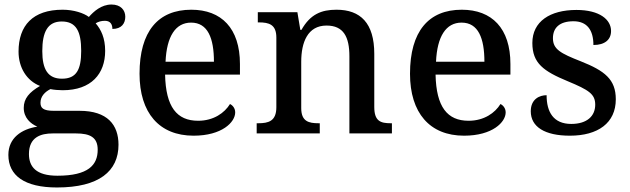

<svg xmlns="http://www.w3.org/2000/svg" viewBox="-20 -590 2784 849"><path d="M232 239C418 239 504 167 504 50C504 -38 455 -100 332 -100H218C170 -100 159 -113 159 -136C159 -164 179 -184 203 -196C216 -193 241 -191 257 -191C384 -191 445 -264 445 -365C445 -422 427 -459 403 -487C415 -494 427 -498 444 -498C469 -498 477 -481 477 -462C518 -462 534 -487 534 -516C534 -545 514 -570 473 -570C428 -570 394 -539 373 -515C351 -532 306 -547 257 -547C125 -547 62 -477 62 -362C62 -291 98 -233 157 -210C109 -182 85 -154 85 -113C85 -69 115 -43 145 -30C75 -19 17 20 17 95C17 186 88 239 232 239ZM254 -242C192 -242 167 -283 167 -364C167 -449 191 -495 253 -495C317 -495 339 -451 339 -365C339 -282 318 -242 254 -242ZM234 187C139 187 108 147 108 91C108 16 161 0 213 0H316C378 0 412 17 412 72C412 140 370 187 234 187Z M836 10C962 10 1020 -50 1020 -93C1020 -112 1008 -125 997 -130C973 -91 925 -56 856 -56C762 -56 713 -117 710 -260H1041V-307C1041 -465 959 -547 826 -547C679 -547 597 -451 597 -264C597 -91 684 10 836 10ZM926 -317H712C717 -429 756 -490 825 -490C899 -490 926 -421 926 -317Z M1115 0H1394V-45H1389C1345 -45 1312 -53 1312 -112V-317C1312 -402 1340 -477 1424 -477C1499 -477 1525 -427 1525 -341V0H1713V-45H1708C1663 -45 1635 -54 1635 -117V-352C1635 -488 1574 -547 1468 -547C1401 -547 1352 -527 1313 -458H1308L1295 -536H1120V-491H1125C1169 -491 1202 -482 1202 -424V-116C1202 -54 1167 -45 1122 -45H1115Z M2032 10C2158 10 2216 -50 2216 -93C2216 -112 2204 -125 2193 -130C2169 -91 2121 -56 2052 -56C1958 -56 1909 -117 1906 -260H2237V-307C2237 -465 2155 -547 2022 -547C1875 -547 1793 -451 1793 -264C1793 -91 1880 10 2032 10ZM2122 -317H1908C1913 -429 1952 -490 2021 -490C2095 -490 2122 -421 2122 -317Z M2500 10C2624 10 2703 -46 2703 -151C2703 -239 2654 -277 2548 -319C2459 -354 2425 -372 2425 -421C2425 -466 2453 -496 2516 -496C2575 -496 2604 -458 2604 -391C2655 -391 2682 -415 2682 -453C2682 -503 2632 -546 2529 -546C2412 -546 2334 -495 2334 -400C2334 -310 2384 -275 2490 -231C2584 -192 2612 -174 2612 -127C2612 -77 2576 -42 2506 -42C2427 -42 2397 -95 2397 -169C2367 -169 2327 -153 2327 -98C2327 -29 2389 10 2500 10Z"/></svg>

Font: Noto Serif Gurmukhi Medium
Style: Regular
Weight: 500
Designer: Vaibhav Singh and the Monotype Design Team
Foundry: Monotype Imaging Inc.
Version: Version 2.004